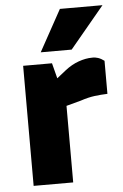

<svg xmlns="http://www.w3.org/2000/svg" viewBox="-53 -784 526 822"><g transform="rotate(-5 209.5 -372.5)"><path d="M58 0V-516H182L199 -450L238 -481Q266 -503 296.5 -514Q327 -525 355 -525Q367 -526 380.5 -521.5Q394 -517 407 -507V-365Q378 -364 351 -360.5Q324 -357 291 -346L228 -329V0ZM138 -567 236 -745H419L271 -567Z"/></g></svg>

Font: REM
Style: Bold
Weight: 700
Designer: Octavio Pardo
Foundry: Ashler Design
Version: Version 1.005;gftools[0.9.28]